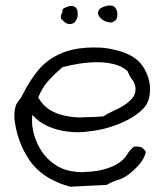

<svg xmlns="http://www.w3.org/2000/svg" viewBox="-20 -665 625 723"><path d="M529.3 -92.8Q522.5 -65.4 502.9 -43.9Q483.4 -22.5 463.9 -7.8Q446.3 5.9 423.8 12.7Q401.4 19.5 381.8 31.2Q344.7 33.2 311.5 34.7Q278.3 36.1 245.1 38.1Q203.1 27.3 167.5 7.3Q131.8 -12.7 104.5 -43.9Q91.8 -58.6 77.1 -84Q62.5 -109.4 51.8 -140.1Q41 -170.9 36.1 -204.1Q34.2 -215.8 34.2 -228.5Q34.2 -248 39.1 -265.6Q41 -274.4 50.8 -286.1Q60.5 -297.9 68.4 -314.5Q93.8 -364.3 124.5 -401.4Q155.3 -438.5 203.1 -460.9Q233.4 -475.6 276.4 -482.4Q304.7 -486.3 333 -486.3Q348.6 -486.3 364.3 -485.4Q408.2 -481.4 447.8 -466.8Q487.3 -452.1 509.8 -425.8Q524.4 -408.2 533.7 -385.3Q543 -362.3 544.9 -337.9V-327.1Q544.9 -308.6 540 -291Q533.2 -268.6 515.6 -252Q493.2 -230.5 460.4 -213.4Q427.7 -196.3 390.1 -185.1Q352.5 -173.8 311.5 -169.9Q292 -167 273.4 -167Q252 -167 232.4 -169.9Q193.4 -174.8 159.7 -189.9Q126 -205.1 101.6 -232.4Q100.6 -221.7 100.6 -211.9Q100.6 -186.5 107.4 -161.1Q117.2 -125 136.7 -95.7Q156.2 -66.4 185.1 -46.4Q213.9 -26.4 248 -20.5Q268.6 -16.6 292 -16.6Q294.9 -16.6 297.9 -17.6Q323.2 -17.6 348.1 -22Q373 -26.4 395.5 -35.2Q418 -43.9 434.6 -56.6Q449.2 -67.4 458.5 -83Q467.8 -98.6 483.4 -112.3Q488.3 -113.3 493.2 -113.3Q505.9 -113.3 513.7 -109.4Q523.4 -103.5 529.3 -92.8ZM490.2 -334Q488.3 -352.5 478 -364.7Q467.8 -377 460.9 -396.5Q441.4 -415 411.1 -422.9Q380.9 -430.7 347.7 -430.7Q313.5 -430.7 278.8 -425.3Q244.1 -419.9 215.8 -412.1Q187.5 -388.7 163.1 -361.8Q138.7 -335 124 -297.9Q140.6 -268.6 166 -252.4Q191.4 -236.3 223.6 -229.5Q253.9 -222.7 288.1 -222.7Q290 -222.7 293 -223.6Q330.1 -223.6 369.1 -226.6Q384.8 -237.3 406.7 -247.1Q428.7 -256.8 447.8 -269Q466.8 -281.2 479.5 -296.9Q490.2 -310.5 490.2 -328.1ZM421.9 -614.3V-610.4Q421.9 -593.8 414.1 -587.9Q406.2 -580.1 394.5 -580.1L393.6 -581.1Q381.8 -581.1 369.6 -588.4Q357.4 -595.7 352.5 -605.5Q348.6 -610.4 348.6 -616.2Q348.6 -620.1 350.6 -624Q353.5 -633.8 373 -640.6Q384.8 -644.5 393.6 -644.5Q403.3 -644.5 410.2 -639.6Q420.9 -630.9 421.9 -614.3ZM215.8 -630.9Q235.4 -642.6 248 -642.6H252.9Q265.6 -639.6 270.5 -628.9Q272.5 -622.1 272.5 -613.3V-604.5Q269.5 -589.8 261.7 -582Q253.9 -574.2 242.2 -574.2H240.2Q226.6 -575.2 210 -594.7Q209 -598.6 209 -601.6Q209 -609.4 212.9 -614.3Q215.8 -619.1 215.8 -627Z"/></svg>

Font: Crafty Girls
Style: Regular
Weight: 400
Designer: Crystal Kluge
Foundry: Font Diner, Inc DBA Tart Workshop
Version: Version 1.001